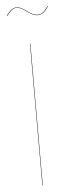

<svg xmlns="http://www.w3.org/2000/svg" viewBox="-59 -887 331 917"><g transform="rotate(-5 107.0 -429.0)"><path d="M152.8 -812Q133.8 -812 104.2 -834Q74.7 -856 59.1 -856Q44.9 -856 34.2 -847.9Q23.4 -839.8 8.8 -820.8L6.8 -821.8Q21.5 -841.3 32.7 -849.6Q43.9 -857.9 59.1 -857.9Q75.2 -857.9 104.7 -835.9Q134.3 -814 152.8 -814Q168.9 -814 180.4 -822.5Q191.9 -831.1 205.1 -851.1L207 -850.1Q193.8 -829.6 181.6 -820.8Q169.4 -812 152.8 -812ZM107.9 -680.2V0H106V-680.2Z"/></g></svg>

Font: Fira Sans Compressed Two
Style: Regular
Weight: 100
Width: 1
Designer: Carrois Corporate & Edenspiekermann AG
Foundry: Carrois Corporate GbR & Edenspiekermann AG
Version: Version 4.203;PS 004.203;hotconv 1.0.88;makeotf.lib2.5.64775